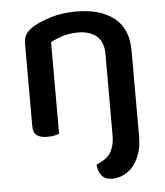

<svg xmlns="http://www.w3.org/2000/svg" viewBox="-50 -527 659 766"><g transform="rotate(-5 279.5 -143.5)"><path d="M311 134Q329 126 343 117Q357 108 366 95Q375 82 380 64Q385 46 385 20V-303Q385 -352 357.5 -375Q330 -398 283 -398Q248 -398 220.5 -389Q193 -380 173 -369V-2Q166 1 153.5 3.5Q141 6 126 6Q97 6 83 -5Q69 -16 69 -42V-372Q69 -395 78 -409Q87 -423 108 -437Q136 -454 181 -468Q226 -482 283 -482Q380 -482 435 -438.5Q490 -395 490 -307V35Q490 80 478 110.5Q466 141 448 160Q430 179 409 187Q388 195 370 195Q340 195 326.5 177.5Q313 160 311 134Z"/></g></svg>

Font: Baloo 2 Medium
Style: Regular
Weight: 500
Designer: Sarang Kulkarni and Ek Type
Foundry: Ek Type
Version: Version 1.640;hotconv 1.0.111;makeotfexe 2.5.65597; ttfautoh